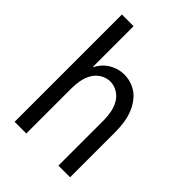

<svg xmlns="http://www.w3.org/2000/svg" viewBox="-215 -832 930 930"><g transform="rotate(45 250.0 -367.5)"><path d="M60 0V-735H140V-454Q150 -472 163 -488Q184 -512 213.5 -525Q243 -538 275 -538Q306 -538 336 -525Q366 -512 386.5 -487.5Q407 -463 419 -433.5Q431 -404 435.5 -373Q440 -342 440 -310V0H360V-310Q360 -337 355 -363.5Q350 -390 337 -413.5Q324 -437 300.5 -451.5Q277 -466 250 -466Q223 -466 199.5 -451.5Q176 -437 163 -413.5Q150 -390 145 -363.5Q140 -337 140 -310V0Z"/></g></svg>

Font: Iosevka SS08
Style: Regular
Weight: 400
Monospace: yes
Designer: Belleve Invis
Foundry: Belleve Invis
Version: 2.1.0; ttfautohint (v1.8.2)